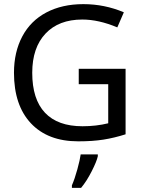

<svg xmlns="http://www.w3.org/2000/svg" viewBox="-20 -678 768 919"><path d="M356.9 -348.6H581.1V-35.2Q527.8 -18.1 475.6 -9.8Q423.3 -1.5 354.5 -1.5Q209 -1.5 127.9 -87.9Q46.9 -174.3 46.9 -329.6Q46.9 -428.7 86.7 -503.7Q126.5 -578.6 201.9 -618.4Q277.3 -658.2 378.9 -658.2Q480.5 -658.2 572.8 -619.1L541.5 -546.9Q452.1 -584.5 374 -584.5Q261.2 -584.5 197.8 -517.1Q134.3 -449.7 134.3 -329.6Q134.3 -203.1 195.3 -138.4Q256.3 -73.7 375 -73.7Q439.9 -73.7 498 -87.9V-274.9H356.9ZM324.2 209Q337.9 177.7 350.3 132.3Q362.8 86.9 366.2 61H448.2V69.8Q442.9 94.7 418.9 141.8Q395 189 368.2 221.2H324.2Z"/></svg>

Font: XL-Viking
Style: Regular
Weight: 400
Foundry: Ascender Corporation
Version: Version 1.10 March 23, 2015